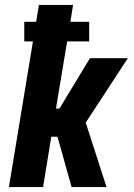

<svg xmlns="http://www.w3.org/2000/svg" viewBox="-20 -755 540 775"><path d="M16 0 113 -588H78V-667H126L137 -735H275L264 -667H340V-588H251L206 -317H220L343 -520H496L326 -260L410 0H269L212 -203H187L154 0Z"/></svg>

Font: Iosevka Term Curly Hv Obl
Style: Regular
Weight: 900
Italic angle: -9°
Designer: Belleve Invis
Foundry: Belleve Invis
Version: Version 32.3.0